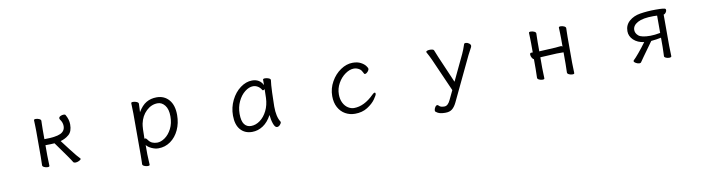

<svg xmlns="http://www.w3.org/2000/svg" viewBox="-27 -1112 7054 1910"><g transform="rotate(-10 3500.0 -157.0)"><path d="M320 -415 318 -473Q318 -483 337 -483Q355 -483 372 -475Q389 -467 389 -455Q389 -434 388 -419L387 -366V-270Q502 -270 550 -292.5Q598 -315 598 -366Q598 -402 574 -434Q569 -442 569 -448Q569 -461 584.5 -469Q600 -477 617 -477Q632 -477 636 -470Q665 -420 665 -370Q665 -299 628 -267.5Q591 -236 543 -223Q553 -209 617 -126Q681 -43 705 -20Q708 -19 708 -15Q708 -6 688.5 3.5Q669 13 651 13Q635 13 629 3Q612 -28 479 -212Q442 -209 387 -209V-106L388 -68L390 0Q390 10 371 10Q353 10 336 2Q319 -6 319 -18L321 -106V-366Z M1300 -472Q1300 -482 1319 -482Q1338 -482 1356 -474Q1374 -466 1374 -454L1372 -402L1370 -369Q1408 -433 1453.5 -459.5Q1499 -486 1558 -486Q1635 -486 1682 -431.5Q1729 -377 1729 -278Q1729 -195 1697.5 -127.5Q1666 -60 1611.5 -21.5Q1557 17 1490 17Q1456 17 1420.5 0.5Q1385 -16 1369 -38V56Q1369 61 1372 124Q1374 154 1374 162Q1374 172 1354 172Q1336 172 1318.5 164Q1301 156 1301 144Q1301 128 1302 116L1303 55V-368Q1303 -403 1300 -472ZM1375 -103Q1386 -103 1396 -87Q1414 -61 1436.5 -51Q1459 -41 1487 -41Q1525 -41 1565.5 -69.5Q1606 -98 1633.5 -151.5Q1661 -205 1661 -276Q1661 -349 1630.5 -387.5Q1600 -426 1558 -426Q1494 -426 1443 -377.5Q1392 -329 1376 -253Q1368 -215 1368 -101Q1372 -103 1375 -103Z M2695 -193Q2695 -89 2730 -35Q2732 -31 2732 -29Q2732 -17 2718 -2Q2704 13 2688 13Q2667 13 2652.5 -28Q2638 -69 2634 -118Q2598 -50 2546.5 -16Q2495 18 2436 18Q2362 18 2318.5 -32Q2275 -82 2275 -175Q2275 -257 2310.5 -329Q2346 -401 2403.5 -443.5Q2461 -486 2522 -486Q2599 -486 2632 -420V-475Q2632 -485 2653 -485Q2672 -485 2690 -477.5Q2708 -470 2708 -459V-457Q2702 -419 2698.5 -331.5Q2695 -244 2695 -193ZM2614 -371Q2610 -371 2607 -375Q2591 -402 2568.5 -415Q2546 -428 2522 -428Q2481 -428 2439 -395Q2397 -362 2370 -305Q2343 -248 2343 -180Q2343 -108 2367.5 -75Q2392 -42 2435 -42Q2483 -42 2526.5 -74Q2570 -106 2598 -162.5Q2626 -219 2629 -291Q2630 -301 2630 -335L2631 -380Q2622 -371 2614 -371Z M3475 18Q3422 18 3377.5 -7Q3333 -32 3307 -80Q3281 -128 3281 -194Q3281 -271 3319 -338.5Q3357 -406 3416.5 -446Q3476 -486 3538 -486Q3587 -486 3619.5 -468.5Q3652 -451 3667.5 -430Q3683 -409 3683 -401Q3683 -386 3668.5 -370.5Q3654 -355 3641 -355Q3635 -355 3632 -360Q3629 -365 3623.5 -376Q3618 -387 3612.5 -394.5Q3607 -402 3600 -407Q3571 -427 3540 -427Q3498 -427 3453 -395.5Q3408 -364 3378.5 -311.5Q3349 -259 3349 -199Q3349 -150 3367.5 -113.5Q3386 -77 3415.5 -58.5Q3445 -40 3475 -40Q3578 -40 3678 -140Q3693 -155 3702 -155Q3711 -155 3711 -143Q3711 -129 3682.5 -89Q3654 -49 3601 -15.5Q3548 18 3475 18Z M4266 137Q4261 132 4261 124Q4261 109 4271.5 92Q4282 75 4294 75Q4301 75 4307 82Q4318 94 4331.5 97.5Q4345 101 4363 101Q4399 101 4424 46L4468 -46L4322 -377Q4302 -421 4281 -458Q4279 -462 4279 -464Q4279 -472 4291 -476Q4303 -480 4319 -480Q4334 -480 4345 -476.5Q4356 -473 4358 -467Q4373 -428 4388 -393L4504 -124L4627 -383Q4645 -421 4663 -476Q4666 -485 4680 -485Q4696 -485 4712.5 -473.5Q4729 -462 4729 -447Q4729 -441 4726 -435Q4704 -395 4687 -361L4476 82Q4455 125 4429.5 144.5Q4404 164 4366 164H4356Q4330 164 4308.5 159Q4287 154 4266 137Z M5554 -224 5400 -216 5387 -215V-108L5388 -70L5390 -2Q5390 8 5371 8Q5353 8 5336 0Q5319 -8 5319 -20L5321 -108V-208Q5310 -211 5301 -227.5Q5292 -244 5292 -258Q5292 -276 5305 -276H5321V-367L5320 -416L5318 -474Q5318 -484 5337 -484Q5355 -484 5372 -476Q5389 -468 5389 -456Q5389 -435 5388 -420L5387 -367V-275Q5391 -276 5399 -276L5553 -284Q5555 -284 5582 -287Q5602 -289 5607 -289Q5616 -289 5623 -282V-367L5622 -416L5620 -474Q5620 -484 5639 -484Q5657 -484 5674 -476Q5691 -468 5691 -456Q5691 -435 5690 -420L5689 -367V-108L5690 -70L5692 -2Q5692 8 5673 8Q5655 8 5638 0Q5621 -8 5621 -20L5623 -108V-224Z M6601 -40 6603 -106V-199Q6559 -189 6502 -184Q6468 -135 6402 -45Q6395 -36 6365 8Q6361 15 6348 15Q6331 15 6312.5 4.5Q6294 -6 6294 -16Q6294 -21 6298 -25Q6316 -41 6354.5 -87Q6393 -133 6431 -185Q6365 -193 6325 -231Q6285 -269 6285 -320Q6285 -382 6329.5 -421Q6374 -460 6441 -471Q6515 -483 6599 -483Q6647 -483 6669 -480.5Q6691 -478 6696 -474Q6701 -470 6701 -461Q6701 -449 6691 -435.5Q6681 -422 6669 -421V-106Q6669 -69 6672 0Q6672 6 6665.5 9Q6659 12 6649 12Q6631 12 6615.5 5Q6600 -2 6600 -12V-13ZM6565 -423Q6459 -423 6406.5 -394.5Q6354 -366 6354 -320Q6354 -287 6383.5 -261.5Q6413 -236 6502 -236Q6545 -236 6603 -247V-422Q6590 -423 6565 -423Z"/></g></svg>

Font: Iansui
Style: Regular
Weight: 400
Designer: But Ko / Fontworks Inc.
Foundry: zi-hi.com / Fontworks Inc.
Version: Version 1.002